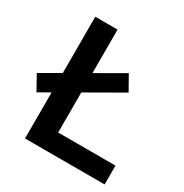

<svg xmlns="http://www.w3.org/2000/svg" viewBox="-199 -834 922 963"><g transform="rotate(30 262.5 -352.5)"><path d="M78 0V-705H207V-109H539V0ZM12 -229 -35 -314 365 -544 413 -459Z"/></g></svg>

Font: MulishBold
Style: Bold
Weight: 700
Designer: Vernon Adams
Foundry: Vernon Adams
Version: Version 3.602; ttfautohint (v1.8.3)